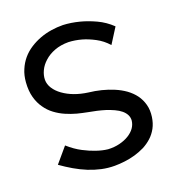

<svg xmlns="http://www.w3.org/2000/svg" viewBox="-143 -851 931 1025"><g transform="rotate(-20 322.5 -338.5)"><path d="M608.9 -115.2Q604 -81.1 589.8 -54.7Q575.2 -27.8 553.7 -8.3Q532.2 11.2 505.9 24.9Q477.5 38.6 450.2 46.4Q420.9 54.7 391.1 58.3Q361.3 62 334 62Q296.4 62 259.8 54Q223.1 45.9 188 31.7Q152.3 17.1 117.9 -2.9Q83.5 -22.9 49.8 -46.9L121.1 -130.9Q159.2 -97.2 196.5 -77.9Q233.9 -58.6 263.7 -48.8Q298.8 -36.6 330.1 -33.2Q365.2 -31.2 395.8 -38.8Q426.3 -46.4 448.7 -60.1Q495.6 -88.9 501 -133.8Q502.4 -151.9 494.6 -167Q479.5 -196.3 436 -216.3Q425.8 -221.2 414.8 -225.3Q403.8 -229.5 392.6 -233.4Q369.1 -240.7 344.5 -246.3Q319.8 -252 296.9 -255.9Q269 -261.2 238.3 -269Q207.5 -277.3 177.7 -290.3Q147.9 -303.2 121.6 -322.8Q94.7 -342.8 76.2 -370.1Q56.6 -397.5 46.6 -434.1Q36.6 -470.7 40 -518.1Q43 -558.1 56.6 -588.9Q82.5 -650.9 140.1 -688Q167.5 -705.6 198.7 -717.3Q230 -729 263.4 -734.1Q296.9 -739.3 330.1 -738.8Q375 -736.8 422.4 -724.6Q464.4 -713.9 509.5 -692.9Q554.7 -671.9 591.8 -636.2L537.1 -549.8Q508.3 -582.5 470.7 -602.3Q433.1 -622.1 399.9 -631.3Q362.8 -641.6 326.2 -643.1Q281.7 -643.1 247.1 -629.9Q212.4 -616.7 189 -595.2Q165 -574.2 152.6 -547.9Q140.1 -521.5 140.1 -496.1Q140.1 -471.2 155 -447.8Q169.9 -424.3 196.3 -405.3Q252 -365.2 335 -354Q353 -352.1 370.6 -348.9Q388.2 -345.7 406.2 -341.3Q441.4 -332.5 473.9 -318.8Q506.3 -305.2 533.2 -286.1Q560.5 -266.1 578.6 -241.7Q597.2 -216.3 605.7 -184.8Q614.3 -153.3 608.9 -115.2Z"/></g></svg>

Font: Preahvihear
Style: Regular
Weight: 400
Designer: Danh Hong
Version: Version 8.002; ttfautohint (v1.8.3)